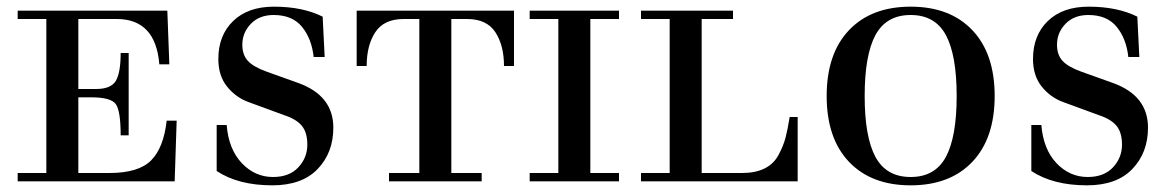

<svg xmlns="http://www.w3.org/2000/svg" viewBox="-20 -544 3520 576"><path d="M33 0V-25H119V-487H33V-512H482L488 -351H458Q447 -487 330 -487H215V-277H268Q313 -277 327.5 -301.5Q342 -326 342 -385H366V-138H342Q342 -211 327.5 -231.5Q313 -252 254 -252H215V-25H308Q396 -25 433.5 -63Q471 -101 480 -182H510L504 0Z M630 -31V-169H660Q666 -96 705.5 -54.5Q745 -13 799 -13Q848 -13 875 -42Q902 -71 902 -110Q902 -146 886 -166Q870 -186 834 -198L725 -238Q687 -252 661 -284.5Q635 -317 635 -367Q635 -438 679.5 -481Q724 -524 802 -524Q888 -524 948 -494L954 -373H921Q915 -428 886 -463.5Q857 -499 801 -499Q758 -499 732.5 -472.5Q707 -446 707 -410Q707 -379 724 -361Q741 -343 780 -329L875 -295Q980 -257 980 -161Q980 -86 933 -37Q886 12 797 12Q695 12 630 -31Z M1147 0V-25H1238V-487H1191Q1132 -487 1106 -447.5Q1080 -408 1080 -346H1050V-512H1522V-346H1492Q1492 -408 1466 -447.5Q1440 -487 1381 -487H1334V-25H1425V0Z M1569 0V-25H1655V-487H1569V-512H1837V-487H1751V-25H1837V0Z M1903 0V-25H1989V-487H1903V-512H2179V-487H2085V-25H2206Q2246 -25 2273.5 -38.5Q2301 -52 2315.5 -79Q2330 -106 2336.5 -130.5Q2343 -155 2349 -193H2373V0Z M2527 -58.5Q2460 -129 2460 -256Q2460 -383 2527 -453.5Q2594 -524 2712 -524Q2830 -524 2897 -453.5Q2964 -383 2964 -256Q2964 -129 2897 -58.5Q2830 12 2712 12Q2594 12 2527 -58.5ZM2606.5 -439Q2574 -379 2574 -256Q2574 -133 2606.5 -73Q2639 -13 2712 -13Q2785 -13 2817.5 -73Q2850 -133 2850 -256Q2850 -379 2817.5 -439Q2785 -499 2712 -499Q2639 -499 2606.5 -439Z M3074 -31V-169H3104Q3110 -96 3149.5 -54.5Q3189 -13 3243 -13Q3292 -13 3319 -42Q3346 -71 3346 -110Q3346 -146 3330 -166Q3314 -186 3278 -198L3169 -238Q3131 -252 3105 -284.5Q3079 -317 3079 -367Q3079 -438 3123.5 -481Q3168 -524 3246 -524Q3332 -524 3392 -494L3398 -373H3365Q3359 -428 3330 -463.5Q3301 -499 3245 -499Q3202 -499 3176.5 -472.5Q3151 -446 3151 -410Q3151 -379 3168 -361Q3185 -343 3224 -329L3319 -295Q3424 -257 3424 -161Q3424 -86 3377 -37Q3330 12 3241 12Q3139 12 3074 -31Z"/></svg>

Font: Justus
Style: Versalitas
Weight: 400
Version: Version 001.001